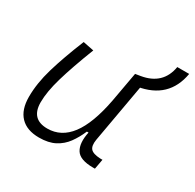

<svg xmlns="http://www.w3.org/2000/svg" viewBox="-147 -814 995 982"><g transform="rotate(30 350.5 -323.0)"><path d="M198.2 10.3Q126 10.3 87.9 -29.5Q49.8 -69.3 49.8 -145Q49.8 -224.6 76.4 -315.2Q103 -405.8 152.3 -527.3L216.3 -514.6Q166 -385.3 140.9 -298.8Q115.7 -212.4 115.7 -150.9Q115.7 -50.8 211.9 -50.8Q293.5 -50.8 347.4 -122.1Q401.4 -193.4 429.7 -341.3L461.4 -517.6H527.3L458 -126.5Q451.7 -88.4 466.1 -72Q480.5 -55.7 523.4 -53.7H536.6L525.9 4.9H514.6Q436.5 4.9 413.6 -32.5Q390.6 -69.8 405.3 -138.7H395.5Q377.4 -96.2 352.8 -62.5Q328.1 -28.8 291 -9.3Q253.9 10.3 198.2 10.3ZM472.7 -461.4 461.4 -517.6 491.7 -522.5Q611.8 -542.5 630.9 -655.8H701.2Q673.3 -494.1 502.9 -466.3Z"/></g></svg>

Font: Cascadia Code PL Light
Style: Italic
Weight: 300
Italic angle: -10°
Monospace: yes
Designer: Aaron Bell
Foundry: Saja Typeworks
Version: Version 2404.023; ttfautohint (v1.8.4)